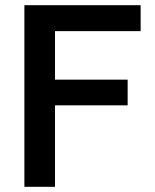

<svg xmlns="http://www.w3.org/2000/svg" viewBox="-20 -720 596 740"><path d="M74 0H192V-314H472V-413H192V-600H522V-700H74Z"/></svg>

Font: Uncut Sans Semibold
Style: Regular
Weight: 600
Designer: Kasper Nordkvist
Foundry: UNCUT.wtf
Version: Version 1.304;Glyphs 3.2 (3246)